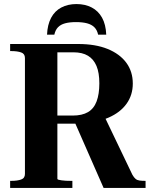

<svg xmlns="http://www.w3.org/2000/svg" viewBox="-20 -927 751 947"><path d="M357 -907Q315 -907 282.5 -890Q250 -873 232 -839Q214 -805 212 -756H248Q253 -779 266 -792.5Q279 -806 301 -812Q323 -818 355 -818Q387 -818 409.5 -812Q432 -806 445.5 -792.5Q459 -779 464 -756H504Q502 -806 483.5 -839.5Q465 -873 432.5 -890Q400 -907 357 -907ZM347 -328 491 0H698V-35H694Q680 -35 668.5 -36.5Q657 -38 649 -44.5Q641 -51 633 -65L495 -353ZM263 -45V-669H342Q386 -669 414 -652Q442 -635 456 -601.5Q470 -568 470 -516Q470 -463 456.5 -427Q443 -391 414 -374Q385 -357 338 -357H235V-317H346Q352 -317 357 -317Q362 -317 368 -317.5Q374 -318 378 -318Q458 -322 515.5 -347Q573 -372 604 -415Q635 -458 635 -515Q635 -574 603 -617.5Q571 -661 511 -685.5Q451 -710 365 -710H30V-675H38Q65 -675 84 -668.5Q103 -662 103 -641V-69Q103 -48 84 -41.5Q65 -35 38 -35H30V0H337V-35H327Q316 -35 305 -35.5Q294 -36 284 -37.5Q274 -39 268.5 -40.5Q263 -42 263 -45Z"/></svg>

Font: Roboto Serif 144pt SemiBold
Style: Regular
Weight: 600
Version: Version 1.008